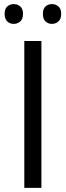

<svg xmlns="http://www.w3.org/2000/svg" viewBox="-20 -913 319 933"><path d="M98.1 0V-713.9H181.2V0ZM188.5 -845.7Q188.5 -870.6 201.2 -881.8Q213.9 -893.1 232.4 -893.1Q250 -893.1 263.7 -881.8Q277.3 -870.6 277.3 -845.7Q277.3 -820.3 263.7 -808.6Q250 -796.9 232.4 -796.9Q213.9 -796.9 201.2 -808.6Q188.5 -820.3 188.5 -845.7ZM2.4 -845.7Q2.9 -870.6 15.6 -881.8Q28.3 -893.1 46.9 -893.1Q65.4 -893.1 78.1 -881.8Q91.8 -870.6 91.8 -845.7Q91.8 -820.3 78.1 -808.6Q64.5 -796.9 46.9 -796.9Q28.3 -796.9 15.6 -808.6Q2.9 -820.3 2.4 -845.7Z"/></svg>

Font: OpenSans-Regular
Style: Regular
Weight: 400
Foundry: Ascender Corporation
Version: Version 1.10